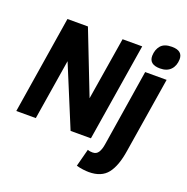

<svg xmlns="http://www.w3.org/2000/svg" viewBox="-166 -920 1259 1295"><g transform="rotate(20 463.0 -273.0)"><path d="M10 0 122 -701H269L445 -250L518 -700H659L546 1H400L220 -434L150 0ZM849 -766Q926 -766 926 -705Q925 -657 898 -629Q871 -601 822 -601Q744 -601 744 -663Q745 -708 769.5 -737Q794 -766 849 -766ZM891 -544 804 -3Q787 109 743.5 164.5Q700 220 610 220Q593 220 568 217Q543 214 520 207L553 81Q563 85 572.5 86Q582 87 589 87Q616 87 630 65.5Q644 44 650 4L737 -544Z"/></g></svg>

Font: Georama
Style: Bold Italic
Weight: 700
Italic angle: -9°
Designer: Jean-Baptiste Levee
Foundry: Production Type
Version: Version 1.000